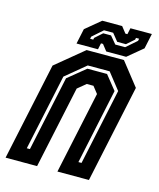

<svg xmlns="http://www.w3.org/2000/svg" viewBox="-114 -755 687 830"><g transform="rotate(15 229.0 -340.0)"><path d="M-10 0 83 -437 208 -540H375L456 -437L363 0H222L300.5 -368L276.5 -398.5H246.5L209.5 -368L131 0ZM68 -63H82L153.5 -399L232 -463H320L370.5 -400L299 -63H313L385.5 -404L328 -477H230L140.5 -403ZM158.5 -556 173 -624 240.5 -680H329.5L351.5 -652H360.5L366.5 -680H462.5L448 -612L380.5 -556H291.5L269.5 -584H260.5L254.5 -556ZM210 -591H224L225.5 -599L258.5 -628.5H293.5L321.5 -595H365.5L412.5 -636L414.5 -646H400.5L399 -638L365.5 -608.5H326.5L299.5 -642H258.5L212 -601Z"/></g></svg>

Font: Tourney Condensed Regular
Style: Bold Italic
Weight: 700
Width: 3
Italic angle: -12°
Designer: Tyler Finck
Foundry: Etcetera Type Co
Version: Version 1.010; ttfautohint (v1.8.3)